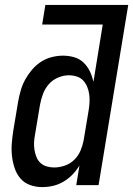

<svg xmlns="http://www.w3.org/2000/svg" viewBox="-20 -755 543 783"><path d="M152 8Q126 8 102.5 -0.5Q79 -9 63.5 -27Q48 -45 40 -68.5Q32 -92 29 -117.5Q26 -143 28 -169Q30 -195 34 -221L54 -341Q58 -363 64.5 -386Q71 -409 82.5 -430Q94 -451 110 -470Q126 -489 146.5 -502.5Q167 -516 190.5 -522Q214 -528 237 -528Q261 -528 283 -521.5Q305 -515 321 -499.5Q337 -484 346.5 -464Q356 -444 361 -421L399 -655H152L165 -735H503L382 0H291L304 -80Q292 -60 275.5 -43Q259 -26 238.5 -14Q218 -2 196 3Q174 8 152 8ZM201 -72Q222 -72 244 -79.5Q266 -87 282.5 -103Q299 -119 308 -140Q317 -161 321 -182L341 -302Q344 -319 345 -336Q346 -353 344 -369Q342 -385 336 -400Q330 -415 319.5 -426.5Q309 -438 293 -443Q277 -448 260 -448Q239 -448 216.5 -438.5Q194 -429 178.5 -411Q163 -393 155 -371Q147 -349 143 -327L123 -207Q120 -192 119 -176Q118 -160 120.5 -144.5Q123 -129 128.5 -115Q134 -101 144.5 -91Q155 -81 170 -76.5Q185 -72 201 -72Z"/></svg>

Font: Iosevka SS04 Medium Oblique
Style: Regular
Weight: 500
Italic angle: -9°
Monospace: yes
Designer: Belleve Invis
Foundry: Belleve Invis
Version: Version 19.0.0; ttfautohint (v1.8.4)